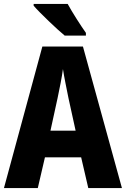

<svg xmlns="http://www.w3.org/2000/svg" viewBox="-20 -950 636 970"><path d="M322 -930H150V-921C181 -885 268 -802 307 -770H414V-784C391 -816 344 -889 322 -930ZM426 0H596L399 -715H194L0 0H171L207 -155H390ZM326 -454 362 -290H235L271 -455C281 -503 293 -561 298 -601C304 -561 317 -499 326 -454Z"/></svg>

Font: Noto Sans Khmer UI Condensed ExtraBold
Style: Regular
Weight: 800
Width: 3
Designer: Danh Hong and the Monotype Design Team
Foundry: Monotype Imaging Inc.
Version: Version 2.002